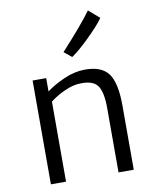

<svg xmlns="http://www.w3.org/2000/svg" viewBox="-94 -941 819 1013"><g transform="rotate(-10 315.5 -435.0)"><path d="M323.2 -642.1 282.2 -675.3Q396 -799.3 447.3 -869.6L504.9 -819.8Q480.5 -783.7 418.7 -723.6Q356.9 -663.6 323.2 -642.1ZM95.7 0V-556.2H168.5V-484.9Q208 -514.6 263.7 -539.3Q319.3 -564 373.5 -564.9Q464.4 -566.4 502 -516.6Q539.6 -466.8 539.6 -344.2V0H458V-344.7Q458 -430.7 433.3 -465.3Q408.7 -500 339.4 -497.1Q302.2 -496.6 256.8 -476.3Q211.4 -456.1 176.8 -428.7V0Z"/></g></svg>

Font: HaufeMerriweatherSansLt
Style: Regular
Weight: 300
Designer: Eben Sorkin
Foundry: Eben Sorkin
Version: Version 1.56